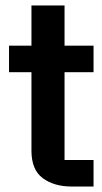

<svg xmlns="http://www.w3.org/2000/svg" viewBox="-20 -682 374 702"><path d="M322 -418H216V-97H322V0H242Q178 0 136.5 -30.5Q95 -61 95 -131V-418H13V-515H95V-662H216V-515H322Z"/></svg>

Font: 42dot Sans Light
Style: Bold
Weight: 700
Version: Version 1.000